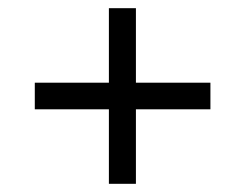

<svg xmlns="http://www.w3.org/2000/svg" viewBox="-20 -592 599 469"><path d="M246 -143V-325H65V-390H246V-572H312V-390H494V-325H312V-143Z"/></svg>

Font: Noto Serif Bengali
Style: Bold
Weight: 700
Designer: Juan Bruce, Universal Thirst, Indian Type Foundry and the Monotype Design Team.
Foundry: Monotype Imaging Inc.
Version: Version 2.003; ttfautohint (v1.8.4.7-5d5b)